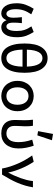

<svg xmlns="http://www.w3.org/2000/svg" viewBox="1070 -1918 859 3040"><g transform="rotate(90 1500.0 -397.5)"><path d="M191 12Q122 12 76.5 -50Q31 -112 31 -235Q31 -309 56 -376.5Q81 -444 118 -501L206 -463Q186 -432 170.5 -403.5Q155 -375 145 -345.5Q135 -316 130 -284.5Q125 -253 125 -217Q125 -147 145 -108Q165 -69 197 -69Q224 -69 242 -95Q260 -121 260 -184Q260 -215 257.5 -244Q255 -273 251 -314H346Q341 -273 339.5 -244Q338 -215 338 -184Q338 -119 355 -94Q372 -69 399 -69Q431 -69 450.5 -109.5Q470 -150 470 -232Q470 -267 466 -296.5Q462 -326 453.5 -353.5Q445 -381 431 -408Q417 -435 397 -465L486 -501Q523 -444 546 -382.5Q569 -321 569 -238Q569 -113 526 -50.5Q483 12 411 12Q376 12 347 -7Q318 -26 301 -68H297Q280 -26 253 -7Q226 12 191 12Z M900 12Q847 12 804 -10Q761 -32 731 -77.5Q701 -123 684.5 -192.5Q668 -262 668 -357Q668 -538 730.5 -629.5Q793 -721 900 -721Q1007 -721 1069.5 -629.5Q1132 -538 1132 -357Q1132 -262 1115.5 -192.5Q1099 -123 1069 -77.5Q1039 -32 996 -10Q953 12 900 12ZM900 -640Q873 -640 849.5 -627Q826 -614 808 -584.5Q790 -555 779 -508Q768 -461 766 -393H1034Q1032 -461 1021 -508Q1010 -555 992 -584.5Q974 -614 950.5 -627Q927 -640 900 -640ZM900 -69Q928 -69 951.5 -81.5Q975 -94 993 -124Q1011 -154 1022 -203Q1033 -252 1035 -324H765Q767 -252 778 -203Q789 -154 807 -124Q825 -94 848.5 -81.5Q872 -69 900 -69Z M1500 12Q1452 12 1408.5 -5Q1365 -22 1332 -55Q1299 -88 1279.5 -135.5Q1260 -183 1260 -244Q1260 -305 1279.5 -353Q1299 -401 1332 -434Q1365 -467 1408.5 -484Q1452 -501 1500 -501Q1548 -501 1591.5 -484Q1635 -467 1668 -434Q1701 -401 1720.5 -353Q1740 -305 1740 -244Q1740 -183 1720.5 -135.5Q1701 -88 1668 -55Q1635 -22 1591.5 -5Q1548 12 1500 12ZM1500 -69Q1565 -69 1601.5 -117Q1638 -165 1638 -244Q1638 -323 1601.5 -371Q1565 -419 1500 -419Q1435 -419 1398.5 -371Q1362 -323 1362 -244Q1362 -165 1398.5 -117Q1435 -69 1500 -69Z M2094 12Q1990 12 1934.5 -42.5Q1879 -97 1879 -201Q1879 -238 1881 -275.5Q1883 -313 1883 -350Q1883 -379 1881.5 -414.5Q1880 -450 1875 -489H1971Q1976 -463 1977.5 -434.5Q1979 -406 1979 -373Q1979 -355 1978 -333Q1977 -311 1976 -287Q1975 -263 1974 -239Q1973 -215 1973 -194Q1973 -161 1983 -137Q1993 -113 2009.5 -98Q2026 -83 2048 -76Q2070 -69 2095 -69Q2154 -69 2192 -115Q2230 -161 2230 -259Q2230 -309 2221 -362Q2212 -415 2191 -478L2287 -501Q2307 -441 2318.5 -382Q2330 -323 2330 -263Q2330 -197 2313 -146Q2296 -95 2265 -59.5Q2234 -24 2190.5 -6Q2147 12 2094 12ZM2123 -559 2056 -570 2100 -807 2200 -790Z M2648 0Q2635 -71 2613 -137Q2591 -203 2564 -263Q2537 -323 2505.5 -376.5Q2474 -430 2441 -477L2541 -501Q2567 -463 2593.5 -414.5Q2620 -366 2642.5 -313.5Q2665 -261 2683 -206.5Q2701 -152 2711 -101H2715Q2738 -147 2760 -195.5Q2782 -244 2799.5 -293.5Q2817 -343 2829.5 -392Q2842 -441 2846 -489H2945Q2935 -425 2917.5 -365.5Q2900 -306 2875 -246.5Q2850 -187 2817 -126.5Q2784 -66 2744 0Z"/></g></svg>

Font: Source Code Pro Medium
Style: Regular
Weight: 500
Monospace: yes
Designer: Paul D. Hunt, Teo Tuominen
Foundry: Adobe Systems Incorporated
Version: Version 2.030;PS 1.000;hotconv 16.6.51;makeotf.lib2.5.65220